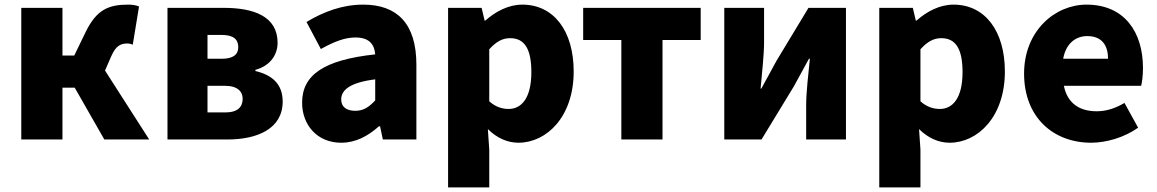

<svg xmlns="http://www.w3.org/2000/svg" viewBox="-20 -603 5003 830"><path d="M72 0H250V-224H303L431 0H625L434 -298L461 -360C482 -408 504 -415 532 -415C540 -415 547 -412 554 -410L581 -575C567 -581 551 -583 534 -583C449 -583 397 -561 350 -464L301 -363H250V-569H72Z M704 0H963C1092 0 1202 -46 1202 -164C1202 -240 1156 -279 1084 -296V-301C1153 -320 1180 -371 1180 -418C1180 -533 1076 -569 948 -569H704ZM877 -349V-452H939C990 -452 1010 -432 1010 -399C1010 -368 989 -349 939 -349ZM877 -117V-232H953C1007 -232 1029 -207 1029 -176C1029 -142 1009 -117 954 -117Z M1455 14C1518 14 1571 -15 1618 -57H1623L1635 0H1780V-323C1780 -501 1697 -583 1550 -583C1461 -583 1380 -553 1305 -508L1367 -391C1424 -423 1471 -441 1516 -441C1574 -441 1598 -414 1602 -368C1380 -344 1286 -279 1286 -159C1286 -64 1350 14 1455 14ZM1516 -124C1479 -124 1455 -140 1455 -173C1455 -213 1491 -246 1602 -260V-169C1576 -141 1552 -124 1516 -124Z M1917 207H2095V44L2089 -45C2127 -7 2173 14 2221 14C2343 14 2460 -98 2460 -294C2460 -469 2374 -583 2238 -583C2179 -583 2123 -554 2078 -514H2075L2062 -569H1917ZM2179 -132C2152 -132 2123 -140 2095 -165V-390C2125 -423 2152 -438 2185 -438C2248 -438 2277 -391 2277 -291C2277 -177 2233 -132 2179 -132Z M2666 0H2844V-430H3009V-569H2501V-430H2666Z M3111 0H3272L3412 -230C3430 -262 3458 -315 3477 -349H3481C3474 -279 3465 -204 3465 -148V0H3637V-569H3475L3336 -339C3319 -306 3289 -254 3271 -220H3268C3274 -289 3283 -365 3283 -421V-569H3111Z M3781 207H3959V44L3953 -45C3991 -7 4037 14 4085 14C4207 14 4324 -98 4324 -294C4324 -469 4238 -583 4102 -583C4043 -583 3987 -554 3942 -514H3939L3926 -569H3781ZM4043 -132C4016 -132 3987 -140 3959 -165V-390C3989 -423 4016 -438 4049 -438C4112 -438 4141 -391 4141 -291C4141 -177 4097 -132 4043 -132Z M4697 14C4763 14 4841 -9 4900 -51L4841 -158C4800 -134 4762 -122 4721 -122C4649 -122 4595 -154 4579 -232H4913C4917 -246 4921 -277 4921 -309C4921 -464 4841 -583 4677 -583C4540 -583 4407 -469 4407 -285C4407 -96 4533 14 4697 14ZM4576 -349C4588 -416 4631 -447 4680 -447C4745 -447 4770 -405 4770 -349Z"/></svg>

Font: Noto Sans CJK TC Black
Style: Regular
Weight: 900
Designer: Ryoko NISHIZUKA 西塚涼子 (kana, bopomofo & ideographs); Paul D. Hunt (Latin, Greek & Cyrillic); Sandoll Communications 산돌커뮤니
Foundry: Adobe
Version: Version 2.004;hotconv 1.0.118;makeotfexe 2.5.65603